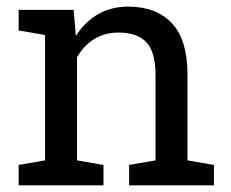

<svg xmlns="http://www.w3.org/2000/svg" viewBox="-20 -558 696 578"><path d="M36.1 0V-61.5L115.7 -75.2V-452.6L36.1 -466.3V-528.3H201.7L208.5 -449.7Q234.9 -491.7 274.7 -514.9Q314.5 -538.1 365.2 -538.1Q450.7 -538.1 497.6 -488Q544.4 -438 544.4 -333.5V-75.2L624 -61.5V0H368.7V-61.5L448.2 -75.2V-331.5Q448.2 -401.4 420.7 -430.7Q393.1 -460 336.4 -460Q294.9 -460 262.9 -439.9Q231 -419.9 211.9 -385.3V-75.2L291.5 -61.5V0Z"/></svg>

Font: Roboto Slab LO
Style: Regular
Weight: 400
Designer: Google
Version: Version 2.000